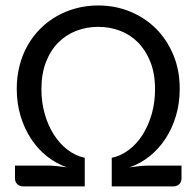

<svg xmlns="http://www.w3.org/2000/svg" viewBox="-20 -668 704 688"><path d="M380.4 -102.5Q413.1 -109.4 441.7 -130.9Q470.2 -152.3 491 -185.1Q511.7 -217.8 523.7 -259.5Q535.6 -301.3 535.6 -348.1Q535.6 -403.8 519 -445.8Q502.4 -487.8 474.6 -515.9Q446.8 -543.9 409.9 -557.9Q373 -571.8 332 -571.8Q291 -571.8 254.2 -557.9Q217.3 -543.9 189.2 -515.9Q161.1 -487.8 144.8 -445.8Q128.4 -403.8 128.4 -348.1Q128.4 -301.3 140.4 -259.5Q152.3 -217.8 173.3 -185.1Q194.3 -152.3 222.7 -130.9Q251 -109.4 283.7 -102.5V0H64Q50.3 0 42 -8.1Q33.7 -16.1 33.7 -28.8V-74.7H148.4Q165.5 -74.7 183.8 -72.8Q202.1 -70.8 219.7 -68.4Q180.7 -82 147.7 -108.4Q114.7 -134.8 90.8 -171.4Q66.9 -208 53.5 -253.2Q40 -298.3 40 -349.6Q40 -394 50.3 -433.6Q60.5 -473.1 79.6 -506.3Q98.6 -539.6 125.2 -565.9Q151.9 -592.3 184.3 -610.6Q216.8 -628.9 254.2 -638.7Q291.5 -648.4 332 -648.4Q392.6 -648.4 445.8 -626.7Q499 -605 538.6 -565.7Q578.1 -526.4 601.1 -471.4Q624 -416.5 624 -349.6Q624 -298.3 610.6 -253.2Q597.2 -208 573.2 -171.4Q549.3 -134.8 516.4 -108.4Q483.4 -82 444.3 -68.4Q461.9 -70.8 480.2 -72.8Q498.5 -74.7 515.6 -74.7H630.4V-28.8Q630.4 -16.1 622.3 -8.1Q614.3 0 600.1 0H380.4Z"/></svg>

Font: Carlito
Style: Regular
Weight: 400
Designer: Lukasz Dziedzic
Foundry: tyPoland Lukasz Dziedzic
Version: Version 1.103; Beta1; all basic design good, some composites